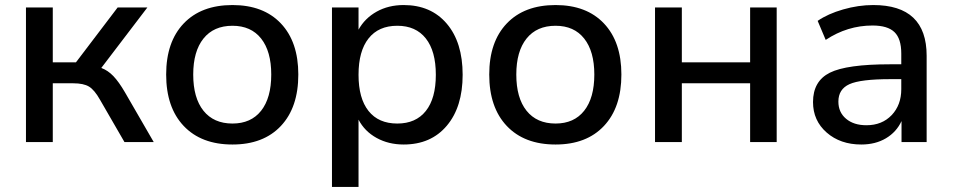

<svg xmlns="http://www.w3.org/2000/svg" viewBox="-20 -569 3816 769"><path d="M84 0V-539.1H191.4V-319.3H284.2L451.2 -539.1H570.3L385.7 -296.9Q412.1 -287.1 434.1 -264.2Q456.1 -241.2 480.5 -199.2L595.7 0H478.5L380.9 -168.9Q358.4 -209 336.4 -222.2Q314.5 -235.4 273.4 -235.4H191.4V0Z M911.1 9.8Q786.1 9.8 715.8 -64.5Q645.5 -138.7 645.5 -270.5Q645.5 -401.4 715.8 -475.1Q786.1 -548.8 911.1 -548.8Q1035.2 -548.8 1105 -475.1Q1174.8 -401.4 1174.8 -270.5Q1174.8 -138.7 1105 -64.5Q1035.2 9.8 911.1 9.8ZM753.9 -270.5Q753.9 -176.8 794.9 -125.5Q835.9 -74.2 911.1 -74.2Q985.4 -74.2 1025.9 -125.5Q1066.4 -176.8 1066.4 -270.5Q1066.4 -363.3 1025.9 -414.6Q985.4 -465.8 911.1 -465.8Q835.9 -465.8 794.9 -414.6Q753.9 -363.3 753.9 -270.5Z M1596.7 -548.8Q1706.1 -548.8 1769.5 -474.1Q1833 -399.4 1833 -269.5Q1833 -140.6 1769.5 -65.4Q1706.1 9.8 1596.7 9.8Q1536.1 9.8 1488.3 -16.6Q1440.4 -43 1416 -89.8V179.7H1309.6V-539.1H1416V-450.2Q1441.4 -496.1 1488.8 -522.5Q1536.1 -548.8 1596.7 -548.8ZM1571.3 -74.2Q1645.5 -74.2 1685.5 -124.5Q1725.6 -174.8 1725.6 -269.5Q1725.6 -364.3 1685.5 -415Q1645.5 -465.8 1571.3 -465.8Q1496.1 -465.8 1456.1 -415Q1416 -364.3 1416 -269.5Q1416 -174.8 1456.1 -124.5Q1496.1 -74.2 1571.3 -74.2Z M2205.1 9.8Q2080.1 9.8 2009.8 -64.5Q1939.5 -138.7 1939.5 -270.5Q1939.5 -401.4 2009.8 -475.1Q2080.1 -548.8 2205.1 -548.8Q2329.1 -548.8 2398.9 -475.1Q2468.8 -401.4 2468.8 -270.5Q2468.8 -138.7 2398.9 -64.5Q2329.1 9.8 2205.1 9.8ZM2047.9 -270.5Q2047.9 -176.8 2088.9 -125.5Q2129.9 -74.2 2205.1 -74.2Q2279.3 -74.2 2319.8 -125.5Q2360.4 -176.8 2360.4 -270.5Q2360.4 -363.3 2319.8 -414.6Q2279.3 -465.8 2205.1 -465.8Q2129.9 -465.8 2088.9 -414.6Q2047.9 -363.3 2047.9 -270.5Z M2603.5 0V-539.1H2710.9V-319.3H2984.4V-539.1H3090.8V0H2984.4V-235.4H2710.9V0Z M3429.7 9.8Q3345.7 9.8 3291 -38.1Q3236.3 -85.9 3236.3 -160.2Q3236.3 -244.1 3303.7 -277.8Q3371.1 -311.5 3544.9 -311.5H3589.8V-354.5Q3589.8 -414.1 3562.5 -440.4Q3535.2 -466.8 3474.6 -466.8Q3374 -466.8 3287.1 -409.2L3254.9 -485.4Q3295.9 -513.7 3356.9 -531.2Q3418 -548.8 3477.5 -548.8Q3691.4 -548.8 3691.4 -345.7V0H3590.8V-84Q3570.3 -40 3528.3 -15.1Q3486.3 9.8 3429.7 9.8ZM3337.9 -162.1Q3337.9 -119.1 3368.7 -93.3Q3399.4 -67.4 3450.2 -67.4Q3512.7 -67.4 3551.3 -107.9Q3589.8 -148.4 3589.8 -211.9V-252H3545.9Q3426.8 -252 3382.3 -231.9Q3337.9 -211.9 3337.9 -162.1Z"/></svg>

Font: Min Sans Medium
Style: Regular
Weight: 500
Designer: Jinseong-Kim, NotoSansCJK, Nunito
Foundry: Jinseong-Kim
Version: Version 1.400;Glyphs 3.1.2 (3151)